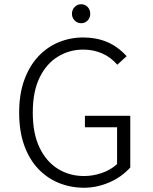

<svg xmlns="http://www.w3.org/2000/svg" viewBox="-20 -874 717 902"><path d="M70 -345Q70 -432 94 -498Q118 -564 159.5 -608.5Q201 -653 255.5 -675.5Q310 -698 371 -698Q432 -698 482.5 -677Q533 -656 575 -610L531 -570Q500 -606 459 -623.5Q418 -641 371 -641Q306 -641 252 -608Q198 -575 166 -509.5Q134 -444 134 -345Q134 -246 166 -180Q198 -114 252.5 -80.5Q307 -47 375 -47Q416 -47 457.5 -61Q499 -75 530 -103V-276H379V-330H592V-87Q550 -41 492 -16.5Q434 8 375 8Q312 8 256.5 -14.5Q201 -37 159 -81.5Q117 -126 93.5 -192Q70 -258 70 -345ZM318 -809Q318 -828 330.5 -841Q343 -854 361 -854Q380 -854 392 -841Q404 -828 404 -809Q404 -791 392 -778Q380 -765 361 -765Q343 -765 330.5 -778Q318 -791 318 -809Z"/></svg>

Font: Radio Canada Light
Style: Regular
Weight: 300
Designer: Charles Daoud, Etienne Aubert Bonn, Alexandre Saumier Demers, Jacques Le Bailly
Foundry: Radio-Canada
Version: Version 2.104;gftools[0.9.28.dev5+ged2979d]